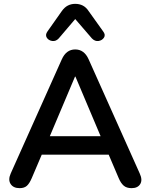

<svg xmlns="http://www.w3.org/2000/svg" viewBox="-20 -970 782 998"><path d="M285 -770Q270 -754 251 -757Q232 -760 223 -774.5Q214 -789 227 -807L301 -912Q315 -932 332.5 -941Q350 -950 371 -950Q393 -950 410.5 -941Q428 -932 441 -912L516 -807Q530 -789 520.5 -774.5Q511 -760 492.5 -757Q474 -754 458 -770L371 -871ZM82 8Q49 8 35 -14Q21 -36 36 -69L301 -661Q324 -713 371 -713Q418 -713 441 -661L706 -69Q722 -35 709 -13.5Q696 8 664 8Q638 8 623 -5Q608 -18 597 -44L545 -166H197L145 -44Q133 -16 119.5 -4Q106 8 82 8ZM370 -572 239 -262H503L372 -572Z"/></svg>

Font: Chiron GoRound TC M
Style: Regular
Weight: 500
Designer: Ryoko NISHIZUKA 西塚涼子 (kana, bopomofo & ideographs); Paul D. Hunt (Latin, Greek & Cyrillic); Sandoll Communications 산돌커뮤니
Foundry: Adobe
Version: Version 1.000;hotconv 1.1.1;makeotfexe 2.6.0